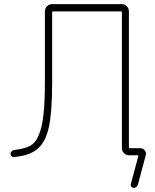

<svg xmlns="http://www.w3.org/2000/svg" viewBox="-20 -775 752 933"><path d="M606.4 -58.6Q606.4 -54.7 611.3 -54.7H662.1Q675.8 -54.7 683.6 -43.9Q689.5 -37.1 689.5 -28.3Q689.5 -25.4 688.5 -21.5L650.4 121.1Q645.5 137.7 628.9 137.7Q622.1 137.7 618.2 132.3Q614.3 127 615.2 121.1L652.3 -16.6Q653.3 -20.5 648.4 -20.5H607.4Q592.8 -20.5 582.5 -30.8Q572.3 -41 572.3 -54.7V-714.8Q572.3 -719.7 568.4 -719.7H238.3Q233.4 -719.7 233.4 -714.8V-372.1Q233.4 -230.5 217.3 -156.7Q201.2 -83 160.2 -49.8Q124 -19.5 48.8 -11.7Q42 -10.7 37.1 -15.6Q31.2 -20.5 31.2 -27.3Q31.2 -34.2 36.1 -39.1Q41 -44.9 47.9 -45.9Q109.4 -52.7 136.7 -73.2Q167 -96.7 182.6 -164.1Q198.2 -231.4 198.2 -372.1V-720.7Q198.2 -734.4 208.5 -744.6Q218.8 -754.9 232.4 -754.9H572.3Q585.9 -754.9 596.2 -744.6Q606.4 -734.4 606.4 -720.7Z"/></svg>

Font: Gen Jyuu Gothic ExtraLight
Style: Regular
Weight: 100
Designer: [Source Han Sans]
Ryoko NISHIZUKA  (kana & ideographs); Paul D. Hunt (Latin, Greek & Cyrillic); Wenlong ZHANG  (bopomofo
Version: Version 1.002.20150607